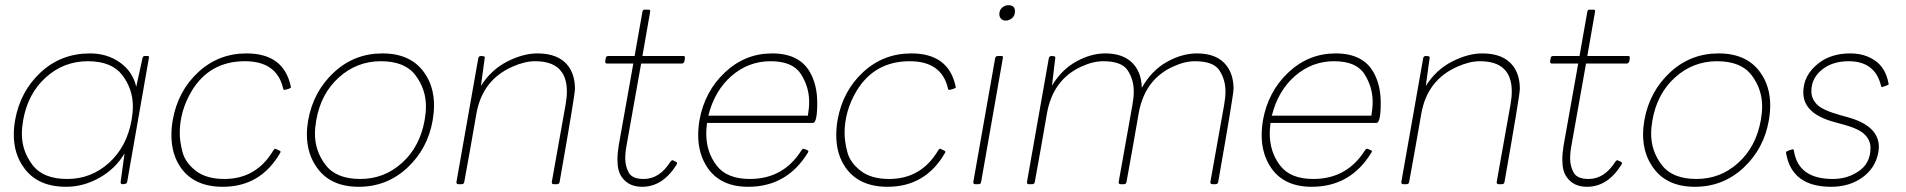

<svg xmlns="http://www.w3.org/2000/svg" viewBox="-20 -707 7318 737"><path d="M234 10Q124 10 72 -63Q33 -116 33 -190Q33 -217 38 -246Q58 -357 136.5 -429.5Q215 -502 325 -502Q391 -502 440 -467.5Q489 -433 503 -374L527 -484Q529 -492 535 -492H547Q552 -492 552 -487L468 -8Q467 0 450 0Q443 0 443 -8L458 -118Q423 -59 361.5 -24.5Q300 10 234 10ZM238 -20Q330 -20 398.5 -82Q467 -144 485 -246Q490 -274 490 -299Q490 -365 449.5 -418.5Q409 -472 317 -472Q225 -472 156 -410Q87 -348 69 -246Q64 -218 64 -193Q64 -127 105 -73.5Q146 -20 238 -20Z M835 10Q727 10 675 -62Q638 -114 638 -188Q638 -216 643 -246Q663 -358 741 -430Q819 -502 926 -502Q1069 -502 1096 -376L1097 -372Q1096 -367 1073 -362Q1067 -362 1067 -367Q1043 -472 920 -472Q785 -472 716 -358Q670 -281 670 -196Q670 -164 680.5 -123.5Q691 -83 731.5 -51.5Q772 -20 841 -20Q965 -20 1030 -131Q1033 -136 1037 -136Q1057 -128 1057 -125L1056 -121Q981 10 835 10Z M1357 10Q1249 10 1197 -63Q1158 -117 1158 -191Q1158 -217 1163 -246Q1183 -356 1261.5 -429Q1340 -502 1448 -502Q1556 -502 1608 -429Q1646 -376 1646 -303Q1646 -276 1641 -246Q1622 -136 1543.5 -63Q1465 10 1357 10ZM1363 -20Q1455 -20 1523.5 -82Q1592 -144 1610 -246Q1615 -274 1615 -299Q1615 -365 1574.5 -418.5Q1534 -472 1442 -472Q1350 -472 1281 -410Q1212 -348 1194 -246Q1189 -218 1189 -193Q1189 -127 1230 -73.5Q1271 -20 1363 -20Z M2119 0H2105Q2098 0 2098 -8L2151 -305Q2156 -333 2156 -356Q2156 -472 2034 -472Q1994 -472 1947 -451Q1831 -400 1808.5 -269.5Q1786 -139 1762 -8Q1761 -1 1753 0H1739Q1732 0 1732 -8L1816 -484Q1818 -492 1826 -492Q1841 -492 1841 -487L1826 -377Q1865 -439 1926.5 -470.5Q1988 -502 2043 -502Q2124 -502 2161 -454Q2187 -419 2187 -366Q2187 -343 2128 -8Q2127 -1 2119 0Z M2445 10Q2393 10 2367 -27Q2350 -50 2350 -94Q2350 -118 2355 -149L2411 -463H2310Q2303 -463 2303 -471Q2304 -478 2305.5 -485Q2307 -492 2315 -492H2416L2446 -662Q2447 -670 2455 -670H2469Q2476 -670 2476 -664L2446 -492H2603Q2609 -492 2609 -487Q2609 -464 2598 -463H2441L2386 -154Q2380 -123 2380 -99Q2380 -69 2393.5 -44.5Q2407 -20 2451 -20Q2512 -20 2554 -87Q2558 -92 2562 -92Q2579 -85 2579 -82Q2579 -78 2577 -75Q2524 10 2445 10Z M2852 10Q2746 10 2696 -63Q2660 -116 2660 -188Q2660 -216 2665 -246Q2685 -356 2762.5 -429Q2840 -502 2944 -502Q3048 -502 3089 -430Q3117 -381 3117 -312Q3117 -237 3101 -235H2694Q2691 -214 2691 -194Q2691 -124 2730.5 -72Q2770 -20 2858 -20Q2988 -20 3057 -131Q3061 -136 3065 -136Q3066 -136 3069.5 -134.5Q3073 -133 3078 -131Q3083 -129 3083 -126Q3083 -124 3081 -121Q3001 10 2852 10ZM3081 -263Q3086 -291 3086 -316Q3086 -373 3054.5 -422.5Q3023 -472 2938 -472Q2853 -472 2788 -415.5Q2723 -359 2699 -263Z M3387 10Q3279 10 3227 -62Q3190 -114 3190 -188Q3190 -216 3195 -246Q3215 -358 3293 -430Q3371 -502 3478 -502Q3621 -502 3648 -376L3649 -372Q3648 -367 3625 -362Q3619 -362 3619 -367Q3595 -472 3472 -472Q3337 -472 3268 -358Q3222 -281 3222 -196Q3222 -164 3232.5 -123.5Q3243 -83 3283.5 -51.5Q3324 -20 3393 -20Q3517 -20 3582 -131Q3585 -136 3589 -136Q3609 -128 3609 -125L3608 -121Q3533 10 3387 10Z M3841 -628Q3828 -628 3822 -635.5Q3816 -643 3816 -652Q3816 -669 3827 -678Q3838 -687 3851 -687Q3876 -687 3876 -664Q3876 -647 3865 -637.5Q3854 -628 3841 -628ZM3737 0H3723Q3716 0 3716 -8L3800 -484Q3802 -492 3810 -492H3824Q3830 -492 3830 -487L3746 -8Q3745 -1 3737 0Z M4647 0H4633Q4626 0 4626 -8L4679 -305Q4684 -333 4684 -356Q4684 -401 4661 -436.5Q4638 -472 4567 -472Q4527 -472 4482 -451Q4373 -401 4350.5 -270Q4328 -139 4304 -8Q4303 -1 4295 0H4281Q4274 0 4274 -8L4327 -305Q4332 -333 4332 -356Q4332 -401 4309 -436.5Q4286 -472 4215 -472Q4175 -472 4130 -451Q4021 -401 3998.5 -270Q3976 -139 3952 -8Q3951 -1 3943 0H3929Q3922 0 3922 -8L4006 -484Q4008 -492 4016 -492Q4031 -492 4031 -487L4018 -378Q4055 -440 4111.5 -471Q4168 -502 4223 -502Q4288 -502 4324.5 -467.5Q4361 -433 4363 -370Q4400 -436 4458.5 -469Q4517 -502 4575 -502Q4653 -502 4689 -454Q4715 -419 4715 -366Q4715 -343 4656 -8Q4655 -1 4647 0Z M5015 10Q4909 10 4859 -63Q4823 -116 4823 -188Q4823 -216 4828 -246Q4848 -356 4925.5 -429Q5003 -502 5107 -502Q5211 -502 5252 -430Q5280 -381 5280 -312Q5280 -237 5264 -235H4857Q4854 -214 4854 -194Q4854 -124 4893.5 -72Q4933 -20 5021 -20Q5151 -20 5220 -131Q5224 -136 5228 -136Q5229 -136 5232.5 -134.5Q5236 -133 5241 -131Q5246 -129 5246 -126Q5246 -124 5244 -121Q5164 10 5015 10ZM5244 -263Q5249 -291 5249 -316Q5249 -373 5217.5 -422.5Q5186 -472 5101 -472Q5016 -472 4951 -415.5Q4886 -359 4862 -263Z M5746 0H5732Q5725 0 5725 -8L5778 -305Q5783 -333 5783 -356Q5783 -472 5661 -472Q5621 -472 5574 -451Q5458 -400 5435.5 -269.5Q5413 -139 5389 -8Q5388 -1 5380 0H5366Q5359 0 5359 -8L5443 -484Q5445 -492 5453 -492Q5468 -492 5468 -487L5453 -377Q5492 -439 5553.5 -470.5Q5615 -502 5670 -502Q5751 -502 5788 -454Q5814 -419 5814 -366Q5814 -343 5755 -8Q5754 -1 5746 0Z M6072 10Q6020 10 5994 -27Q5977 -50 5977 -94Q5977 -118 5982 -149L6038 -463H5937Q5930 -463 5930 -471Q5931 -478 5932.5 -485Q5934 -492 5942 -492H6043L6073 -662Q6074 -670 6082 -670H6096Q6103 -670 6103 -664L6073 -492H6230Q6236 -492 6236 -487Q6236 -464 6225 -463H6068L6013 -154Q6007 -123 6007 -99Q6007 -69 6020.5 -44.5Q6034 -20 6078 -20Q6139 -20 6181 -87Q6185 -92 6189 -92Q6206 -85 6206 -82Q6206 -78 6204 -75Q6151 10 6072 10Z M6486 10Q6378 10 6326 -63Q6287 -117 6287 -191Q6287 -217 6292 -246Q6312 -356 6390.5 -429Q6469 -502 6577 -502Q6685 -502 6737 -429Q6775 -376 6775 -303Q6775 -276 6770 -246Q6751 -136 6672.5 -63Q6594 10 6486 10ZM6492 -20Q6584 -20 6652.5 -82Q6721 -144 6739 -246Q6744 -274 6744 -299Q6744 -365 6703.5 -418.5Q6663 -472 6571 -472Q6479 -472 6410 -410Q6341 -348 6323 -246Q6318 -218 6318 -193Q6318 -127 6359 -73.5Q6400 -20 6492 -20Z M7009 10Q6858 10 6836 -119V-123Q6836 -127 6861 -134Q6866 -134 6866 -128Q6883 -20 7015 -20Q7068 -20 7109 -46Q7160 -77 7160 -139Q7160 -169 7137.5 -191Q7115 -213 7056 -229L7023 -238Q6902 -270 6902 -352Q6902 -420 6963 -466Q7011 -502 7082 -502Q7138 -502 7178 -474Q7218 -446 7229 -388L7230 -384Q7229 -380 7205 -373Q7201 -373 7200 -379Q7177 -472 7076 -472Q7019 -472 6981 -445Q6933 -411 6933 -357Q6933 -328 6954.5 -306Q6976 -284 7044 -265L7073 -257Q7192 -224 7192 -143Q7192 -133 7190 -122Q7179 -62 7129 -26Q7079 10 7009 10Z"/></svg>

Font: YamahaIndonesia935. App Thin
Style: Italic
Weight: 100
Italic angle: -10°
Designer: Dalton Maag Ltd
Foundry: Dalton Maag Ltd
Version: Version 1.002; January 01, 2024; Regular/Italic